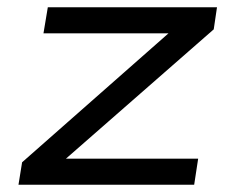

<svg xmlns="http://www.w3.org/2000/svg" viewBox="-20 -510 637 530"><path d="M31 0 41 -62 478 -447 472 -418H100L112 -490H579L570 -429L130 -44L136 -72H527L516 0Z"/></svg>

Font: Nunito Sans 10pt Expanded
Style: Italic
Weight: 400
Width: 7
Italic angle: -9°
Designer: Vernon Adams
Foundry: Vernon Adams
Version: Version 3.101;gftools[0.9.27]